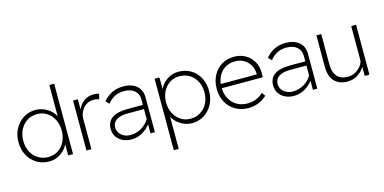

<svg xmlns="http://www.w3.org/2000/svg" viewBox="-86 -1231 3903 1949"><g transform="rotate(-15 1865.5 -256.5)"><path d="M293 10Q220 10 163 -25Q106 -60 73 -121Q40 -182 40 -260Q40 -338 73.5 -399.5Q107 -461 163.5 -496.5Q220 -532 290 -532Q333 -532 373.5 -516Q414 -500 445 -472.5Q476 -445 493 -411V-740H544V0H493V-118Q469 -63 414 -26.5Q359 10 293 10ZM297 -36Q354 -36 398.5 -64.5Q443 -93 469 -144Q495 -195 495 -261Q495 -327 469 -377.5Q443 -428 398 -457.5Q353 -487 296 -487Q236 -487 189.5 -457.5Q143 -428 117 -376.5Q91 -325 91 -260Q91 -195 117 -144.5Q143 -94 189.5 -65Q236 -36 297 -36Z M685 0V-525H735L736 -420Q754 -465 797 -498.5Q840 -532 900 -532Q934 -532 958 -523L944 -469Q915 -479 888 -479Q841 -479 807 -455Q773 -431 755 -394.5Q737 -358 737 -321V0Z M1157 10Q1106 10 1065.5 -10Q1025 -30 1002 -65.5Q979 -101 979 -149Q979 -222 1033.5 -260.5Q1088 -299 1196 -299H1358V-358Q1358 -416 1317.5 -450Q1277 -484 1207 -484Q1101 -484 1034 -398L1000 -432Q1084 -532 1211 -532Q1301 -532 1352.5 -488Q1404 -444 1404 -364V0H1358V-95Q1322 -48 1270 -19Q1218 10 1157 10ZM1158 -36Q1222 -36 1275 -67.5Q1328 -99 1358 -150V-255H1187Q1110 -255 1068.5 -228Q1027 -201 1027 -149Q1027 -99 1066 -67.5Q1105 -36 1158 -36Z M1542 227V-525H1592L1594 -403Q1618 -459 1673 -495Q1728 -531 1794 -531Q1866 -531 1923 -496.5Q1980 -462 2012 -401Q2044 -340 2044 -262Q2044 -184 2011 -122.5Q1978 -61 1922 -25.5Q1866 10 1797 10Q1754 10 1714 -6Q1674 -22 1642.5 -49.5Q1611 -77 1594 -112V227ZM1791 -38Q1850 -38 1896.5 -67Q1943 -96 1969 -146.5Q1995 -197 1995 -262Q1995 -326 1969 -376Q1943 -426 1897 -455Q1851 -484 1790 -484Q1733 -484 1688.5 -455.5Q1644 -427 1618 -377Q1592 -327 1592 -261Q1592 -197 1618 -146.5Q1644 -96 1688.5 -67Q1733 -38 1791 -38Z M2388 10Q2310 10 2250.5 -25Q2191 -60 2157.5 -121Q2124 -182 2124 -261Q2124 -341 2156.5 -402Q2189 -463 2246 -497.5Q2303 -532 2378 -532Q2444 -532 2497 -501.5Q2550 -471 2580 -416Q2610 -361 2607 -288L2606 -255H2175Q2177 -190 2205 -141Q2233 -92 2281 -65Q2329 -38 2392 -38Q2484 -38 2556 -104L2582 -67Q2545 -32 2494.5 -11Q2444 10 2388 10ZM2379 -484Q2293 -484 2240 -433.5Q2187 -383 2177 -299H2555V-307Q2554 -359 2530 -399Q2506 -439 2466 -461.5Q2426 -484 2379 -484Z M2864 10Q2813 10 2772.5 -10Q2732 -30 2709 -65.5Q2686 -101 2686 -149Q2686 -222 2740.5 -260.5Q2795 -299 2903 -299H3065V-358Q3065 -416 3024.5 -450Q2984 -484 2914 -484Q2808 -484 2741 -398L2707 -432Q2791 -532 2918 -532Q3008 -532 3059.5 -488Q3111 -444 3111 -364V0H3065V-95Q3029 -48 2977 -19Q2925 10 2864 10ZM2865 -36Q2929 -36 2982 -67.5Q3035 -99 3065 -150V-255H2894Q2817 -255 2775.5 -228Q2734 -201 2734 -149Q2734 -99 2773 -67.5Q2812 -36 2865 -36Z M3430 10Q3341 10 3291.5 -41.5Q3242 -93 3242 -198V-525H3293V-209Q3293 -121 3332.5 -78.5Q3372 -36 3446 -36Q3491 -36 3527.5 -58.5Q3564 -81 3586 -112Q3608 -143 3608 -170V-525H3659V0H3610L3609 -96Q3584 -51 3536 -20.5Q3488 10 3430 10Z"/></g></svg>

Font: Readex Pro ExtraLight
Style: Regular
Weight: 200
Designer: Bonnie Shaver-Troup, Thomas Jockin
Foundry: Lexend
Version: Version 1.203; ttfautohint (v1.8.3)